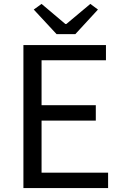

<svg xmlns="http://www.w3.org/2000/svg" viewBox="-20 -964 628 984"><path d="M100 0H534V-79H193V-346H471V-425H193V-655H523V-733H100ZM270 -789H366L482 -915L443 -944L320 -841H315L193 -944L153 -915Z"/></svg>

Font: Squished Noto Sans CJK JP Regular
Style: Regular
Weight: 400
Designer: Ryoko NISHIZUKA (kana & ideographs); Paul D. Hunt (Latin, Greek & Cyrillic); Wenlong ZHANG (bopomofo); Sandoll Communica
Foundry: Adobe Systems Incorporated
Version: Version 1.004;PS 1.004;hotconv 1.0.82;makeotf.lib2.5.63406